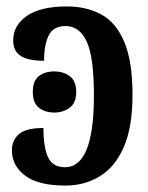

<svg xmlns="http://www.w3.org/2000/svg" viewBox="-20 -567 460 597"><path d="M183 10Q99 10 58 -21Q17 -52 17 -100Q17 -131 39 -150Q61 -169 115 -169Q115 -109 129.5 -78Q144 -47 182 -47Q272 -47 272 -269Q272 -390 249.5 -438Q227 -486 184 -486Q146 -486 131.5 -457Q117 -428 117 -378Q68 -378 44.5 -393Q21 -408 21 -441Q21 -488 63.5 -517.5Q106 -547 188 -547Q249 -547 295 -522Q341 -497 366.5 -436.5Q392 -376 392 -272Q392 -172 365 -110Q338 -48 290.5 -19Q243 10 183 10ZM149 -217Q120 -217 101 -232Q82 -247 82 -281Q82 -316 101 -330.5Q120 -345 149 -345Q176 -345 196.5 -330.5Q217 -316 217 -281Q217 -247 196.5 -232Q176 -217 149 -217Z"/></svg>

Font: Noto Serif Condensed SemiBold
Style: Regular
Weight: 600
Width: 3
Designer: Monotype Design Team
Foundry: Monotype Imaging Inc.
Version: Version 2.013